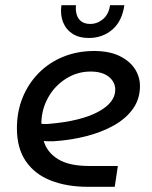

<svg xmlns="http://www.w3.org/2000/svg" viewBox="-20 -718 585 738"><path d="M317 0Q237 0 175.5 -24Q114 -48 79.5 -98Q45 -148 45 -225Q45 -289 67 -343Q89 -397 129 -437.5Q169 -478 223.5 -500Q278 -522 341 -522Q399 -522 438 -503.5Q477 -485 497.5 -454.5Q518 -424 518 -387Q518 -337 490.5 -299Q463 -261 416 -235Q369 -209 309.5 -194Q250 -179 185 -175Q174 -175 165 -175Q156 -175 148 -176Q161 -132 203.5 -106Q246 -80 323 -80H433L421 0ZM139 -242Q146 -242 153.5 -241.5Q161 -241 169 -242Q229 -247 276 -258.5Q323 -270 356 -287.5Q389 -305 406 -326.5Q423 -348 423 -373Q423 -403 398 -423Q373 -443 328 -443Q277 -443 233.5 -415.5Q190 -388 165 -343Q140 -298 139 -246Q139 -245 139 -244.5Q139 -244 139 -242ZM321 -572Q284 -572 259 -588Q234 -604 222.5 -632.5Q211 -661 216 -698H272Q270 -678 275 -661.5Q280 -645 293 -635.5Q306 -626 327 -626Q354 -626 376 -644.5Q398 -663 403 -698H458Q449 -636 411.5 -604Q374 -572 321 -572Z"/></svg>

Font: MuseoModerno
Style: Italic
Weight: 400
Italic angle: -9°
Designer: Pablo Cosgaya, Héctor Gatti, Marcela Romero, and the Authors of The MuseoModerno Project.
Foundry: Omnibus-Type Team
Version: Version 1.003